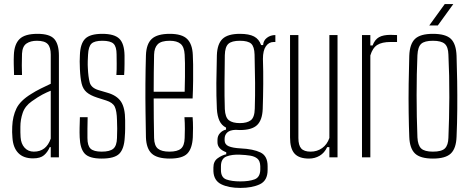

<svg xmlns="http://www.w3.org/2000/svg" viewBox="-20 -772 2323 942"><path d="M142 5Q95 5 69.5 -21.5Q44 -48 41 -97Q40 -112 39.5 -123.5Q39 -135 40 -151Q42 -201 60.5 -239.5Q79 -278 133 -311Q153 -324 180 -337.5Q207 -351 229 -361V-504Q229 -540 214 -556Q199 -572 161 -572Q130 -572 110 -558.5Q90 -545 88 -509Q87 -479 87 -451.5Q87 -424 88 -404H49Q48 -433 47.5 -457Q47 -481 48 -502Q50 -555 76 -580.5Q102 -606 164 -606Q224 -606 246.5 -580.5Q269 -555 269 -499V0H229V-50H224Q214 -26 196 -10.5Q178 5 142 5ZM146 -28Q207 -28 229 -92V-327Q209 -319 188 -308Q167 -297 136 -275Q103 -252 91.5 -218.5Q80 -185 80 -150Q80 -136 80 -122.5Q80 -109 81 -99Q83 -67 100.5 -47.5Q118 -28 146 -28Z M479 6Q418 6 395.5 -18.5Q373 -43 371 -98Q370 -122 370.5 -144Q371 -166 372 -197H410Q409 -167 409 -141Q409 -115 409 -95Q409 -57 424.5 -42.5Q440 -28 479 -28Q519 -28 536 -42.5Q553 -57 554 -95Q556 -143 554 -182Q553 -228 543 -248.5Q533 -269 501 -279L457 -293Q423 -304 405 -319.5Q387 -335 380.5 -362Q374 -389 372 -433Q371 -456 371 -470.5Q371 -485 372 -502Q374 -558 398 -582Q422 -606 482 -606Q541 -606 565.5 -582Q590 -558 591 -500Q591 -489 591 -459Q591 -429 589 -404H551Q553 -433 552.5 -459.5Q552 -486 552 -505Q552 -543 537 -557.5Q522 -572 482 -572Q444 -572 429 -558Q414 -544 412 -504Q411 -491 410.5 -472Q410 -453 411 -438Q413 -395 420 -368Q427 -341 463 -330L507 -317Q553 -304 573.5 -273.5Q594 -243 594 -181Q594 -156 594 -139.5Q594 -123 592 -97Q589 -42 565.5 -18Q542 6 479 6Z M885 -197H925Q927 -174 927 -144Q927 -114 926 -98Q923 -43 899 -18.5Q875 6 813 6Q751 6 724.5 -18.5Q698 -43 696 -98Q695 -155 694 -222.5Q693 -290 693.5 -361.5Q694 -433 696 -501Q698 -557 725 -581.5Q752 -606 813 -606Q873 -606 898.5 -580.5Q924 -555 926 -502Q927 -491 927.5 -456Q928 -421 927.5 -376Q927 -331 925 -289H734Q734 -241 734.5 -192Q735 -143 736 -95Q737 -57 755 -42.5Q773 -28 811 -28Q850 -28 867.5 -42.5Q885 -57 886 -95Q887 -110 887 -139.5Q887 -169 885 -197ZM813 -572Q771 -572 754 -555Q737 -538 736 -504Q735 -461 734.5 -415.5Q734 -370 734 -322H886Q887 -358 887.5 -395Q888 -432 887.5 -462Q887 -492 886 -504Q884 -542 866 -557Q848 -572 813 -572Z M1159 150Q1102 150 1065.5 132Q1029 114 1027 68V50Q1027 19 1048.5 4Q1070 -11 1090 -15V-25Q1047 -41 1047 -74V-86Q1047 -106 1060 -119.5Q1073 -133 1089 -136V-146Q1067 -157 1056.5 -180Q1046 -203 1044 -238Q1041 -303 1041.5 -365Q1042 -427 1044 -501Q1046 -557 1072 -581.5Q1098 -606 1157 -606Q1202 -606 1226.5 -593Q1251 -580 1261 -551H1271Q1272 -573 1289.5 -586.5Q1307 -600 1331 -600V-566H1323Q1299 -566 1284.5 -545Q1270 -524 1270 -483Q1272 -422 1271.5 -359.5Q1271 -297 1269 -238Q1267 -183 1241.5 -158.5Q1216 -134 1157 -134Q1151 -134 1146 -134.5Q1141 -135 1136 -135Q1108 -134 1095 -122Q1082 -110 1082 -91V-84Q1082 -63 1102 -54.5Q1122 -46 1160 -44Q1223 -41 1258 -24Q1293 -7 1293 43V62Q1293 114 1255 132Q1217 150 1159 150ZM1157 -168Q1192 -168 1210.5 -182Q1229 -196 1230 -239Q1232 -303 1231.5 -365.5Q1231 -428 1229 -504Q1228 -543 1212.5 -557.5Q1197 -572 1157 -572Q1117 -572 1100.5 -557Q1084 -542 1083 -501Q1082 -427 1081.5 -364.5Q1081 -302 1083 -237Q1085 -196 1103 -182Q1121 -168 1157 -168ZM1159 118Q1202 118 1229 108Q1256 98 1257 61V43Q1256 17 1242.5 6Q1229 -5 1207 -8.5Q1185 -12 1158 -13Q1119 -15 1091.5 -4.5Q1064 6 1064 44V62Q1064 99 1090.5 108.5Q1117 118 1159 118Z M1496 6Q1447 6 1425 -18.5Q1403 -43 1403 -98V-600H1444V-95Q1444 -59 1458 -43.5Q1472 -28 1504 -28Q1536 -28 1560.5 -45.5Q1585 -63 1596 -95V-600H1636V0H1596V-50H1585Q1572 -22 1548.5 -8Q1525 6 1496 6Z M1756 0V-600H1797V-549H1808Q1819 -578 1839.5 -589.5Q1860 -601 1896 -601Q1903 -601 1910.5 -600.5Q1918 -600 1928 -600V-566H1896Q1854 -566 1831 -551.5Q1808 -537 1797 -500V0Z M2104 6Q2042 6 2016 -19Q1990 -44 1988 -101Q1986 -151 1985 -219Q1984 -287 1985 -360.5Q1986 -434 1988 -498Q1990 -556 2016 -581Q2042 -606 2104 -606Q2167 -606 2192.5 -581Q2218 -556 2220 -498Q2222 -441 2223 -374Q2224 -307 2223.5 -237Q2223 -167 2220 -101Q2218 -44 2192 -19Q2166 6 2104 6ZM2104 -28Q2147 -28 2163 -44Q2179 -60 2180 -96Q2184 -188 2184.5 -294.5Q2185 -401 2180 -504Q2179 -542 2162 -557Q2145 -572 2104 -572Q2063 -572 2046.5 -557Q2030 -542 2028 -501Q2024 -411 2024 -305Q2024 -199 2028 -98Q2030 -59 2046.5 -43.5Q2063 -28 2104 -28ZM2086 -647 2162 -752H2204L2128 -647Z"/></svg>

Font: Big Shoulders Text Thin
Style: Regular
Weight: 100
Designer: Patric King
Foundry: XO Type Co
Version: Version 1.000; ttfautohint (v1.8.2)